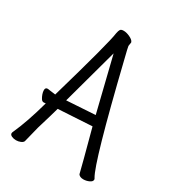

<svg xmlns="http://www.w3.org/2000/svg" viewBox="-174 -815 847 927"><g transform="rotate(30 250.0 -351.5)"><path d="M432 8Q412 8 404 -4Q396 -39 343 -236L155 -225Q145 -188 118 -99L96 -11Q93 -3 81 2Q69 7 56 7Q43 7 32 2Q21 -3 21 -12Q21 -16 24 -22Q59 -99 92 -219Q87 -218 81 -218Q72 -218 66 -227.5Q60 -237 56 -248.5Q52 -260 52 -270Q52 -285 65 -285Q90 -281 110 -279Q210 -625 217 -682Q220 -698 224.5 -704.5Q229 -711 243 -711Q259 -711 278 -702Q297 -693 301 -683Q302 -682 302 -679Q302 -675 300.5 -669.5Q299 -664 299 -659Q299 -654 315 -590Q437 -89 476 -25Q479 -21 479 -17Q479 -6 463.5 1Q448 8 432 8ZM170 -281 329 -291Q304 -390 270 -531L255 -592Z"/></g></svg>

Font: LXGW WenKai Mono Lite
Style: Regular
Weight: 400
Monospace: yes
Designer: LXGW / Fontworks Inc.
Foundry: LXGW / Fontworks Inc.
Version: Version 1.520; June 14, 2025